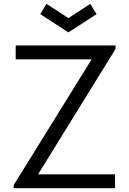

<svg xmlns="http://www.w3.org/2000/svg" viewBox="-20 -989 680 1009"><path d="M224 -968.8 339.6 -893.8 454.2 -968.8 487.5 -914.6 339.6 -818.8 191.7 -914.6ZM180.2 -72.9 587.5 -732.3V-750H62.5V-677.1H461.5L52.1 -16.7V0H584.4V-72.9Z"/></svg>

Font: Manrope3
Style: Regular
Weight: 400
Width: 4
Designer: Mikhail Sharanda
Foundry: Mikhail Sharanda
Version: Version 3.000;PS 003.000;hotconv 1.0.88;makeotf.lib2.5.64775